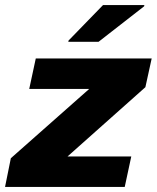

<svg xmlns="http://www.w3.org/2000/svg" viewBox="-29 -742 622 762"><path d="M-9 0 14 -114 325 -389H87L113 -510H573L548 -396L239 -121H492L466 0ZM242 -576 243 -581 380 -722H544L543 -717L362 -576Z"/></svg>

Font: Saira SemiExpanded
Style: Bold Italic
Weight: 700
Width: 6
Italic angle: -12°
Designer: Hector Gatti with collaboration of the Omnibus-Type team
Foundry: Omnibus-Type
Version: Version 1.101